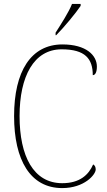

<svg xmlns="http://www.w3.org/2000/svg" viewBox="-20 -951 545 981"><path d="M264 -784V-771H267C307 -811 369 -886 392 -921V-931H348C330 -886 293 -830 264 -784ZM298 10C411 10 469 -59 469 -85C469 -97 465 -106 456 -111C433 -58 388 -15 298 -15C151 -15 80 -153 80 -358C80 -561 153 -699 295 -699C416 -699 454 -650 454 -567C467 -567 475 -583 475 -611C475 -668 421 -724 299 -724C138 -724 52 -586 52 -358C52 -133 135 10 298 10Z"/></svg>

Font: Noto Serif Armenian SemiCondensed Thin
Style: Regular
Weight: 100
Width: 4
Designer: Monotype Design Team
Foundry: Monotype Imaging Inc.
Version: Version 2.008